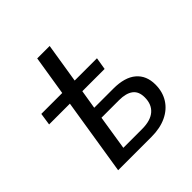

<svg xmlns="http://www.w3.org/2000/svg" viewBox="-187 -849 993 993"><g transform="rotate(-45 309.5 -352.5)"><path d="M119 0 186 -420H34L44 -487H197L232 -705H323L288 -487H451L440 -420H277L260 -316H400Q483 -316 526 -279.5Q569 -243 569 -177Q569 -124 544 -84Q519 -44 472.5 -22Q426 0 362 0ZM220 -63H357Q419 -63 451 -90.5Q483 -118 483 -169Q483 -213 456 -233Q429 -253 379 -253H250Z"/></g></svg>

Font: Nunito Sans 12pt Medium
Style: Italic
Weight: 500
Italic angle: -9°
Designer: Vernon Adams
Foundry: Vernon Adams
Version: Version 3.101;gftools[0.9.27]